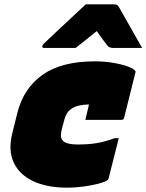

<svg xmlns="http://www.w3.org/2000/svg" viewBox="-20 -852 678 889"><path d="M419 -568Q462 -568 501.5 -561.5Q541 -555 569.5 -545Q598 -535 606 -524Q609 -521 607 -516L555 -308Q553 -297 542 -297H375L380 -317Q383 -330 386 -342.5Q389 -355 392 -368H387Q367 -368 344.5 -363Q322 -358 304 -343.5Q286 -329 278 -298L266 -253Q262 -237 262 -224Q262 -211 269 -203Q283 -183 341 -183Q391 -183 429 -189.5Q467 -196 510 -212H530Q518 -166 506.5 -119.5Q495 -73 483 -27Q482 -22 478 -18Q468 -10 437.5 -2Q407 6 368 11.5Q329 17 293 17Q196 17 132 -14Q68 -45 43 -100.5Q18 -156 36 -231L60 -328Q89 -444 177.5 -506Q266 -568 419 -568ZM377 -832H506Q517 -832 522 -829Q527 -826 532 -817Q541 -802 559.5 -768.5Q578 -735 600 -697Q622 -659 638 -630H504Q486 -630 477 -641Q471 -649 459.5 -664.5Q448 -680 428 -708Q394 -681 372 -663Q350 -645 330 -630H185Q174 -630 176 -639Q177 -644 181 -648Q185 -652 201 -667Q215 -681 239.5 -703.5Q264 -726 290.5 -751Q317 -776 340.5 -798Q364 -820 377 -832Z"/></svg>

Font: Recursive Mn Lnr St XBk
Style: Italic
Weight: 1000
Italic angle: -15°
Monospace: yes
Version: Version 1.079;hotconv 1.0.112;makeotfexe 2.5.65598; ttfautoh